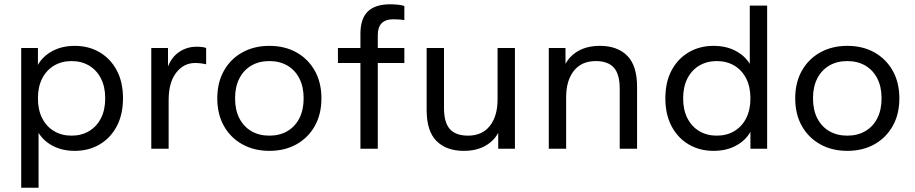

<svg xmlns="http://www.w3.org/2000/svg" viewBox="-20 -694 4269 896"><path d="M79 182V-470H157V-391Q179 -431 224 -455.5Q269 -480 329 -480Q394 -480 445 -450Q496 -420 525 -365.5Q554 -311 554 -235Q554 -160 525 -105Q496 -50 445 -20Q394 10 329 10Q271 10 227 -13Q183 -36 160 -74V182ZM314 -61Q360 -61 395.5 -82Q431 -103 451 -142Q471 -181 471 -235Q471 -289 451 -328Q431 -367 395.5 -388Q360 -409 314 -409Q268 -409 232.5 -388Q197 -367 177 -328Q157 -289 157 -235Q157 -181 177 -142Q197 -103 232.5 -82Q268 -61 314 -61Z M686 0V-470H764V-384Q782 -429 817.5 -452.5Q853 -476 898 -476Q912 -476 923.5 -474.5Q935 -473 942 -470V-394Q929 -397 916 -398.5Q903 -400 890 -400Q837 -400 802 -354.5Q767 -309 767 -227V0Z M1237 10Q1166 10 1111 -20.5Q1056 -51 1025 -106Q994 -161 994 -235Q994 -309 1025 -364Q1056 -419 1111 -449.5Q1166 -480 1237 -480Q1309 -480 1363.5 -449.5Q1418 -419 1449 -364Q1480 -309 1480 -235Q1480 -161 1449 -106Q1418 -51 1363.5 -20.5Q1309 10 1237 10ZM1237 -61Q1285 -61 1321 -82Q1357 -103 1377 -142Q1397 -181 1397 -235Q1397 -289 1377 -328Q1357 -367 1321 -388Q1285 -409 1237 -409Q1189 -409 1153 -388Q1117 -367 1097 -328Q1077 -289 1077 -235Q1077 -181 1097 -142Q1117 -103 1153 -82Q1189 -61 1237 -61Z M1662 0V-400H1557V-470H1662V-536Q1662 -607 1696.5 -640.5Q1731 -674 1801 -674Q1819 -674 1837.5 -672Q1856 -670 1867 -666V-600Q1858 -602 1843 -603Q1828 -604 1816 -604Q1779 -604 1761 -585.5Q1743 -567 1743 -530V-470H1867V-400H1743V0Z M2144 10Q2063 10 2017 -36Q1971 -82 1971 -181V-470H2052V-190Q2052 -122 2079.5 -91.5Q2107 -61 2164 -61Q2230 -61 2266 -106.5Q2302 -152 2302 -230V-470H2383V0H2305V-74Q2284 -35 2243 -12.5Q2202 10 2144 10Z M2541 0V-470H2619V-396Q2640 -435 2681 -457.5Q2722 -480 2780 -480Q2861 -480 2907 -434Q2953 -388 2953 -289V0H2872V-280Q2872 -348 2844.5 -378.5Q2817 -409 2760 -409Q2694 -409 2658 -363.5Q2622 -318 2622 -240V0Z M3310 10Q3245 10 3194 -20Q3143 -50 3114 -105Q3085 -160 3085 -235Q3085 -311 3114 -365.5Q3143 -420 3194 -450Q3245 -480 3310 -480Q3368 -480 3412 -457Q3456 -434 3479 -396V-668H3560V0H3482V-79Q3460 -39 3415 -14.5Q3370 10 3310 10ZM3325 -61Q3371 -61 3406.5 -82Q3442 -103 3462 -142Q3482 -181 3482 -235Q3482 -289 3462 -328Q3442 -367 3406.5 -388Q3371 -409 3325 -409Q3279 -409 3243.5 -388Q3208 -367 3188 -328Q3168 -289 3168 -235Q3168 -181 3188 -142Q3208 -103 3243.5 -82Q3279 -61 3325 -61Z M3934 10Q3863 10 3808 -20.5Q3753 -51 3722 -106Q3691 -161 3691 -235Q3691 -309 3722 -364Q3753 -419 3808 -449.5Q3863 -480 3934 -480Q4006 -480 4060.5 -449.5Q4115 -419 4146 -364Q4177 -309 4177 -235Q4177 -161 4146 -106Q4115 -51 4060.5 -20.5Q4006 10 3934 10ZM3934 -61Q3982 -61 4018 -82Q4054 -103 4074 -142Q4094 -181 4094 -235Q4094 -289 4074 -328Q4054 -367 4018 -388Q3982 -409 3934 -409Q3886 -409 3850 -388Q3814 -367 3794 -328Q3774 -289 3774 -235Q3774 -181 3794 -142Q3814 -103 3850 -82Q3886 -61 3934 -61Z"/></svg>

Font: Gantari
Style: Regular
Weight: 400
Designer: Anugrah Pasau
Foundry: Lafontype
Version: Version 1.000; ttfautohint (v1.8.3)